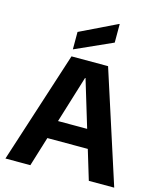

<svg xmlns="http://www.w3.org/2000/svg" viewBox="-137 -1063 974 1161"><g transform="rotate(15 349.5 -482.0)"><path d="M9 0 235 -700H464L690 0H531L351 -595H348L165 0ZM120 -185 159 -301H527L565 -185ZM232 -743V-852L463 -964H466V-848Z"/></g></svg>

Font: DM Sans 9pt 36pt Black
Style: Regular
Weight: 900
Version: Version 4.004;gftools[0.9.30]